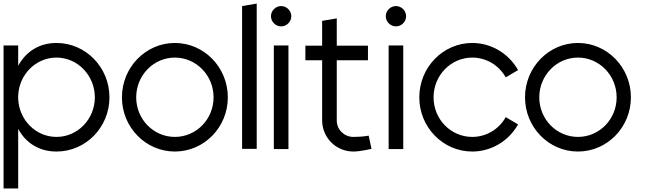

<svg xmlns="http://www.w3.org/2000/svg" viewBox="-20 -835 3639 1077"><path d="M82 -282V-297C86 -416 180 -512 297 -512C416 -512 512 -411 512 -289C512 -167 416 -67 297 -67C180 -67 86 -163 82 -282ZM82 -466V-580H0V222H82V-112C124 -35 197 15 297 15C461 15 594 -121 594 -289C594 -457 461 -594 297 -594C197 -594 124 -543 82 -466Z M961 -512C1081 -512 1178 -412 1178 -289C1178 -166 1081 -67 961 -67C841 -67 744 -166 744 -289C744 -412 841 -512 961 -512ZM961 -594C797 -594 664 -457 664 -289C664 -121 797 15 961 15C1125 15 1258 -121 1258 -289C1258 -457 1125 -594 961 -594Z M1420 -815 1338 -801V0H1420Z M1598 -580H1516V1H1598ZM1557 -801C1526 -801 1500 -775 1500 -744C1500 -713 1526 -687 1557 -687C1588 -687 1614 -713 1614 -744C1614 -775 1588 -801 1557 -801Z M1869 -579V-732L1787 -718V-579H1693V-497H1787V-160C1787 -63 1865 15 1962 15C2001 15 2064 0 2064 0L2048 -74C2048 -74 2013 -67 1962 -67C1911 -67 1869 -108 1869 -159V-497H2044V-579Z M2242 -580H2160V1H2242ZM2201 -801C2170 -801 2144 -775 2144 -744C2144 -713 2170 -687 2201 -687C2232 -687 2258 -713 2258 -744C2258 -775 2232 -801 2201 -801Z M2886 -442C2833 -536 2735 -594 2629 -594C2465 -594 2332 -457 2332 -289C2332 -121 2465 15 2629 15C2735 15 2833 -43 2886 -137L2817 -178C2778 -109 2707 -67 2629 -67C2509 -67 2412 -166 2412 -289C2412 -412 2509 -512 2629 -512C2707 -512 2778 -470 2817 -401Z M3222 -512C3342 -512 3439 -412 3439 -289C3439 -166 3342 -67 3222 -67C3102 -67 3005 -166 3005 -289C3005 -412 3102 -512 3222 -512ZM3222 -594C3058 -594 2925 -457 2925 -289C2925 -121 3058 15 3222 15C3386 15 3519 -121 3519 -289C3519 -457 3386 -594 3222 -594Z"/></svg>

Font: MintSans
Style: Regular
Weight: 400
Version: Version 2.0